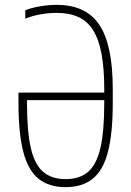

<svg xmlns="http://www.w3.org/2000/svg" viewBox="-20 -760 540 790"><path d="M250 10Q181 10 138 -25Q95 -60 75.5 -136.5Q56 -213 56 -337V-379H426V-348H79L91 -360V-338Q91 -221 106.5 -152.5Q122 -84 157 -53.5Q192 -23 250 -23Q308 -23 343 -53.5Q378 -84 393.5 -152.5Q409 -221 409 -338V-392Q409 -477 398 -537Q387 -597 363.5 -635Q340 -673 302.5 -690Q265 -707 213 -707Q180 -707 146.5 -701Q113 -695 84 -683V-718Q113 -729 147.5 -734.5Q182 -740 214 -740Q334 -740 389 -657.5Q444 -575 444 -393V-337Q444 -213 424.5 -136.5Q405 -60 362 -25Q319 10 250 10Z"/></svg>

Font: M PLUS Code Latin ExtraLight
Style: Regular
Weight: 250
Designer: Coji Morishita
Foundry: UNDERFOREST DESIGN
Version: Version 1.002; ttfautohint (v1.8.3)